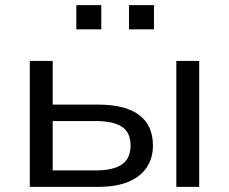

<svg xmlns="http://www.w3.org/2000/svg" viewBox="-20 -727 891 747"><path d="M96 0V-490H185V-320H362Q468 -320 521.5 -279.5Q575 -239 575 -161Q575 -111 550 -74.5Q525 -38 478 -19Q431 0 362 0ZM185 -64H353Q420 -64 454 -87Q488 -110 488 -161Q488 -212 454 -234Q420 -256 353 -256H185ZM666 0V-490H755V0ZM482 -613V-707H579V-613ZM277 -613V-707H374V-613Z"/></svg>

Font: Nunito Sans 10pt SemiExpanded
Style: Regular
Weight: 400
Width: 6
Designer: Vernon Adams
Foundry: Vernon Adams
Version: Version 3.101;gftools[0.9.27]